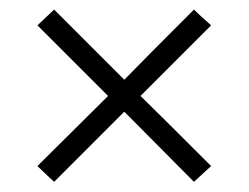

<svg xmlns="http://www.w3.org/2000/svg" viewBox="-20 -546 509 393"><path d="M412.1 -494.1Q376 -458 267.6 -349.6Q303.7 -314.5 412.1 -206.1Q403.3 -198.2 377 -173.8Q340.8 -210 234.4 -317.4Q198.2 -281.2 90.8 -173.8Q82 -181.6 56.6 -206.1Q92.8 -242.2 201.2 -349.6Q165 -385.7 56.6 -494.1Q65.4 -502 90.8 -526.4Q127 -490.2 234.4 -382.8Q269.5 -418.9 377 -526.4Q385.7 -517.6 412.1 -494.1Z"/></svg>

Font: LeFont
Style: ExtraLight
Weight: 200
Designer: Leryon MEDIA
Version: Version 1.0